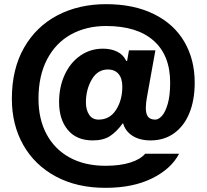

<svg xmlns="http://www.w3.org/2000/svg" viewBox="-20 -739 993 923"><path d="M37 -264Q37 -407 95.5 -509.5Q154 -612 256.5 -665.5Q359 -719 490 -719Q623 -719 719.5 -671.5Q816 -624 866 -538.5Q916 -453 916 -342Q916 -258 890.5 -195.5Q865 -133 817 -98.5Q769 -64 704 -64Q651 -64 616.5 -86.5Q582 -109 572 -146H570Q541 -106 509 -85Q477 -64 426 -64Q348 -64 306 -114.5Q264 -165 264 -248Q264 -321 291 -379.5Q318 -438 366 -471.5Q414 -505 475 -505Q514 -505 543.5 -490.5Q573 -476 587 -446H591L600 -497H727L687 -275Q681 -244 681 -220Q681 -192 691.5 -178Q702 -164 727 -164Q742 -164 758.5 -182Q775 -200 786.5 -240Q798 -280 798 -342Q798 -473 718.5 -543.5Q639 -614 490 -614Q395 -614 321.5 -573.5Q248 -533 206.5 -454Q165 -375 165 -264Q165 -167 203.5 -94.5Q242 -22 314.5 18Q387 58 487 58Q557 58 606 42.5Q655 27 678 0H841Q803 73 711 118.5Q619 164 487 164Q350 164 248.5 109.5Q147 55 92 -42Q37 -139 37 -264ZM568 -322Q568 -363 549.5 -384Q531 -405 499 -405Q449 -405 421 -356.5Q393 -308 393 -247Q393 -211 408.5 -187.5Q424 -164 454 -164Q508 -164 538 -211Q568 -258 568 -322Z"/></svg>

Font: Muli Black
Style: Regular
Weight: 900
Designer: Vernon Adams
Foundry: Vernon Adams
Version: Version 2.001